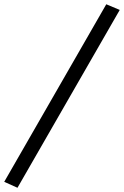

<svg xmlns="http://www.w3.org/2000/svg" viewBox="-149 -742 589 913"><path d="M-65.9 150.9 -128.9 122.6 356.4 -721.7 420.4 -694.8Z"/></svg>

Font: Elstob SemiBold
Style: Italic
Weight: 600
Italic angle: -20°
Designer: Peter S. Baker
Version: Version 1.015